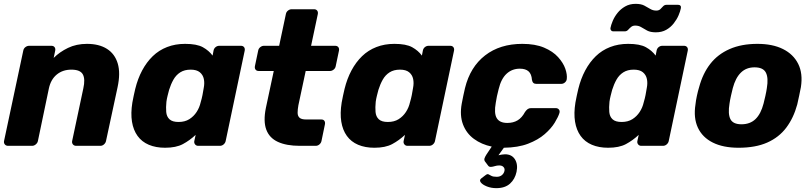

<svg xmlns="http://www.w3.org/2000/svg" viewBox="-20 -758 4221 998"><path d="M22 0Q11 0 5 -7.5Q-1 -15 1 -25L101 -495Q103 -506 112 -513Q121 -520 132 -520H247Q258 -520 263.5 -513Q269 -506 267 -495L259 -457Q290 -488 333.5 -509Q377 -530 432 -530Q495 -530 536 -504Q577 -478 592 -428Q607 -378 591 -304L531 -25Q529 -15 520.5 -7.5Q512 0 502 0H376Q365 0 359 -7.5Q353 -15 355 -25L413 -298Q424 -347 410.5 -371.5Q397 -396 351 -396Q306 -396 275 -370.5Q244 -345 234 -298L177 -25Q175 -15 166 -7.5Q157 0 147 0Z M838 10Q790 10 753.5 -5.5Q717 -21 695 -51.5Q673 -82 666 -125.5Q659 -169 668 -225Q672 -245 675 -260.5Q678 -276 683 -296Q696 -349 719 -392Q742 -435 774 -466Q806 -497 848.5 -513.5Q891 -530 942 -530Q1003 -530 1034.5 -512.5Q1066 -495 1085 -469L1090 -495Q1092 -506 1100.5 -513Q1109 -520 1120 -520H1232Q1243 -520 1248.5 -513Q1254 -506 1252 -495L1153 -25Q1151 -15 1142.5 -7.5Q1134 0 1123 0H1010Q1000 0 994 -7.5Q988 -15 990 -25L997 -57Q966 -28 930.5 -9Q895 10 838 10ZM908 -124Q941 -124 964 -138.5Q987 -153 1002 -176Q1017 -199 1023 -226Q1029 -246 1032.5 -264Q1036 -282 1039 -301Q1044 -326 1039.5 -347.5Q1035 -369 1018.5 -382.5Q1002 -396 971 -396Q939 -396 917 -382Q895 -368 881.5 -344Q868 -320 859 -291Q855 -276 851 -260Q847 -244 845 -229Q842 -200 844 -176Q846 -152 861 -138Q876 -124 908 -124Z M1538 0Q1469 0 1424.5 -20.5Q1380 -41 1364 -84.5Q1348 -128 1362 -197L1403 -389H1325Q1314 -389 1308.5 -396Q1303 -403 1305 -414L1322 -495Q1324 -506 1333 -513Q1342 -520 1352 -520H1431L1466 -685Q1468 -696 1477 -703Q1486 -710 1496 -710H1612Q1623 -710 1628.5 -703Q1634 -696 1632 -685L1597 -520H1722Q1733 -520 1738.5 -513Q1744 -506 1742 -495L1725 -414Q1723 -403 1714 -396Q1705 -389 1695 -389H1569L1531 -211Q1527 -189 1527 -172Q1527 -155 1537 -146Q1547 -137 1571 -137H1650Q1661 -137 1666 -130Q1671 -123 1669 -112L1651 -25Q1649 -15 1640.5 -7.5Q1632 0 1621 0Z M1926 10Q1878 10 1841.5 -5.5Q1805 -21 1783 -51.5Q1761 -82 1754 -125.5Q1747 -169 1756 -225Q1760 -245 1763 -260.5Q1766 -276 1771 -296Q1784 -349 1807 -392Q1830 -435 1862 -466Q1894 -497 1936.5 -513.5Q1979 -530 2030 -530Q2091 -530 2122.5 -512.5Q2154 -495 2173 -469L2178 -495Q2180 -506 2188.5 -513Q2197 -520 2208 -520H2320Q2331 -520 2336.5 -513Q2342 -506 2340 -495L2241 -25Q2239 -15 2230.5 -7.5Q2222 0 2211 0H2098Q2088 0 2082 -7.5Q2076 -15 2078 -25L2085 -57Q2054 -28 2018.5 -9Q1983 10 1926 10ZM1996 -124Q2029 -124 2052 -138.5Q2075 -153 2090 -176Q2105 -199 2111 -226Q2117 -246 2120.5 -264Q2124 -282 2127 -301Q2132 -326 2127.5 -347.5Q2123 -369 2106.5 -382.5Q2090 -396 2059 -396Q2027 -396 2005 -382Q1983 -368 1969.5 -344Q1956 -320 1947 -291Q1943 -276 1939 -260Q1935 -244 1933 -229Q1930 -200 1932 -176Q1934 -152 1949 -138Q1964 -124 1996 -124Z M2560 220Q2533 220 2510.5 211Q2488 202 2479 190Q2470 178 2482 169L2503 153Q2513 145 2519 148Q2525 151 2534 156Q2543 161 2562 161Q2578 161 2588.5 152.5Q2599 144 2602 131Q2605 119 2597.5 110.5Q2590 102 2575 102Q2563 102 2552 105.5Q2541 109 2532 109.5Q2523 110 2518 104L2500 80Q2496 73 2498.5 65Q2501 57 2508 46L2536 4Q2483 -7 2443.5 -36Q2404 -65 2386.5 -111.5Q2369 -158 2380 -219Q2383 -235 2388 -259.5Q2393 -284 2397 -300Q2424 -410 2501.5 -470Q2579 -530 2695 -530Q2762 -530 2808 -510.5Q2854 -491 2881 -461Q2908 -431 2918.5 -400.5Q2929 -370 2926 -347Q2925 -337 2916.5 -329.5Q2908 -322 2897 -322H2768Q2758 -322 2752.5 -327Q2747 -332 2745 -343Q2743 -373 2727.5 -387Q2712 -401 2682 -401Q2642 -401 2613.5 -375Q2585 -349 2572 -295Q2567 -276 2563 -257.5Q2559 -239 2557 -224Q2547 -169 2562 -144Q2577 -119 2617 -119Q2648 -119 2670.5 -132.5Q2693 -146 2709 -176Q2716 -186 2723 -191Q2730 -196 2740 -196H2869Q2879 -196 2885 -189Q2891 -182 2888 -171Q2882 -151 2863.5 -120.5Q2845 -90 2811 -60.5Q2777 -31 2725 -11Q2673 9 2599 10L2571 49Q2578 47 2588.5 45.5Q2599 44 2605 44Q2640 44 2656.5 70Q2673 96 2665 135Q2657 173 2631 196.5Q2605 220 2560 220Z M3141 10Q3093 10 3056.5 -5.5Q3020 -21 2998 -51.5Q2976 -82 2969 -125.5Q2962 -169 2971 -225Q2975 -245 2978 -260.5Q2981 -276 2986 -296Q2999 -349 3022 -392Q3045 -435 3077 -466Q3109 -497 3151.5 -513.5Q3194 -530 3245 -530Q3306 -530 3337.5 -512.5Q3369 -495 3388 -469L3393 -495Q3395 -506 3403.5 -513Q3412 -520 3423 -520H3535Q3546 -520 3551.5 -513Q3557 -506 3555 -495L3456 -25Q3454 -15 3445.5 -7.5Q3437 0 3426 0H3313Q3303 0 3297 -7.5Q3291 -15 3293 -25L3300 -57Q3269 -28 3233.5 -9Q3198 10 3141 10ZM3211 -124Q3244 -124 3267 -138.5Q3290 -153 3305 -176Q3320 -199 3326 -226Q3332 -246 3335.5 -264Q3339 -282 3342 -301Q3347 -326 3342.5 -347.5Q3338 -369 3321.5 -382.5Q3305 -396 3274 -396Q3242 -396 3220 -382Q3198 -368 3184.5 -344Q3171 -320 3162 -291Q3158 -276 3154 -260Q3150 -244 3148 -229Q3145 -200 3147 -176Q3149 -152 3164 -138Q3179 -124 3211 -124ZM3389 -590Q3361 -590 3344 -599Q3327 -608 3313.5 -616.5Q3300 -625 3282 -625Q3269 -625 3260.5 -618Q3252 -611 3245 -603Q3238 -595 3227 -595H3167Q3160 -595 3156 -600.5Q3152 -606 3153 -612Q3156 -628 3165 -649.5Q3174 -671 3190 -691Q3206 -711 3229.5 -724.5Q3253 -738 3284 -738Q3312 -738 3329 -729Q3346 -720 3360 -711.5Q3374 -703 3391 -703Q3405 -703 3412.5 -710.5Q3420 -718 3427 -725.5Q3434 -733 3445 -733H3505Q3513 -733 3517 -728Q3521 -723 3519 -715Q3516 -699 3507 -678Q3498 -657 3482 -636.5Q3466 -616 3443 -603Q3420 -590 3389 -590Z M3819 10Q3739 10 3685 -17Q3631 -44 3607.5 -94.5Q3584 -145 3595 -215Q3597 -235 3602.5 -260.5Q3608 -286 3614 -305Q3633 -376 3672 -426Q3711 -476 3772.5 -503Q3834 -530 3917 -530Q3996 -530 4050 -503Q4104 -476 4129 -426Q4154 -376 4143 -305Q4139 -286 4134 -260.5Q4129 -235 4124 -215Q4105 -145 4067 -94.5Q4029 -44 3968 -17Q3907 10 3819 10ZM3834 -112Q3879 -112 3907 -139Q3935 -166 3949 -220Q3953 -235 3958.5 -260Q3964 -285 3966 -300Q3975 -353 3961 -380.5Q3947 -408 3902 -408Q3859 -408 3831 -380.5Q3803 -353 3789 -300Q3785 -285 3779.5 -260Q3774 -235 3772 -220Q3763 -166 3776.5 -139Q3790 -112 3834 -112Z"/></svg>

Font: Rubik Light
Style: Bold Italic
Weight: 700
Italic angle: -12°
Version: Version 2.104